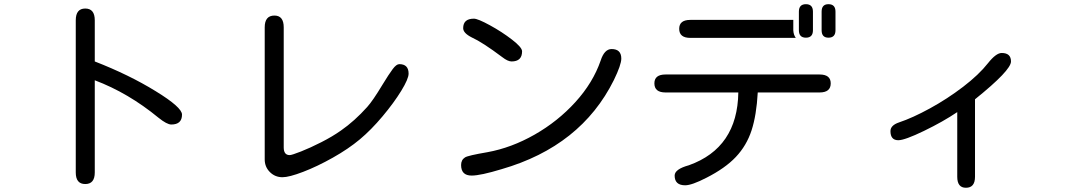

<svg xmlns="http://www.w3.org/2000/svg" viewBox="-20 -804 5040 907"><path d="M337.9 10.7V-708Q337.9 -763.7 382.8 -763.7Q427.7 -763.7 427.7 -708V-513.7Q590.8 -450.2 715.8 -373Q839.8 -296.9 839.8 -262.7Q839.8 -215.8 789.1 -215.8Q768.6 -215.8 728.5 -248Q585.9 -365.2 427.7 -424.8V10.7Q427.7 65.4 382.8 65.4Q337.9 65.4 337.9 10.7Z M1230.5 -50.8V-674.8Q1230.5 -730.5 1276.4 -730.5Q1320.3 -730.5 1320.3 -674.8V-107.4Q1320.3 -71.3 1348.6 -71.3Q1358.4 -71.3 1401.9 -88.4Q1445.3 -105.5 1498 -132.3Q1550.8 -159.2 1590.8 -187.5Q1655.3 -232.4 1714.8 -298.8Q1741.2 -328.1 1787.1 -404.3Q1817.4 -454.1 1835 -477.5Q1852.5 -501 1866.2 -501Q1910.2 -501 1910.2 -456.1Q1910.2 -431.6 1875.5 -375Q1840.8 -318.4 1787.1 -254.4Q1733.4 -190.4 1679.7 -145.5Q1626 -100.6 1552.2 -59.1Q1478.5 -17.6 1412.1 7.8Q1345.7 33.2 1314.5 33.2Q1279.3 33.2 1254.9 8.8Q1230.5 -15.6 1230.5 -50.8Z M2158.2 -24.4Q2158.2 -48.8 2176.8 -60.5Q2190.4 -69.3 2282.2 -85Q2395.5 -105.5 2505.4 -168Q2615.2 -230.5 2698.2 -321.8Q2781.2 -413.1 2817.4 -517.6Q2835 -572.3 2869.1 -572.3Q2915 -572.3 2915 -527.3Q2915 -498 2879.9 -425.8Q2724.6 -113.3 2349.6 -4.9Q2250 25.4 2208 25.4Q2158.2 25.4 2158.2 -24.4ZM2352.5 -534.2Q2258.8 -604.5 2209 -627Q2168 -647.5 2168 -670.9Q2168 -715.8 2218.8 -715.8Q2237.3 -715.8 2294.4 -684.6Q2351.6 -653.3 2398.9 -616.7Q2446.3 -580.1 2446.3 -561.5Q2446.3 -513.7 2396.5 -513.7Q2378.9 -513.7 2352.5 -534.2Z M3167 25.4Q3167 -4.9 3234.4 -23.4Q3463.9 -105.5 3467.8 -367.2H3124Q3071.3 -367.2 3071.3 -410.2Q3071.3 -452.1 3124 -452.1H3851.6Q3904.3 -452.1 3904.3 -410.2Q3904.3 -367.2 3851.6 -367.2H3559.6Q3553.7 -259.8 3530.3 -188Q3506.8 -116.2 3456.1 -62.5Q3405.3 -8.8 3316.4 36.1Q3248 71.3 3216.8 71.3Q3167 71.3 3167 25.4ZM3188.5 -668Q3188.5 -710 3241.2 -710H3727.5V-661.1Q3728.5 -639.6 3739.3 -625H3241.2Q3188.5 -625 3188.5 -668ZM3753.9 -661.1V-749Q3753.9 -784.2 3787.1 -784.2Q3820.3 -784.2 3820.3 -749V-661.1Q3820.3 -626 3787.1 -626Q3753.9 -626 3753.9 -661.1ZM3861.3 -661.1V-749Q3861.3 -784.2 3893.6 -784.2Q3926.8 -784.2 3926.8 -749V-661.1Q3926.8 -626 3893.6 -626Q3861.3 -626 3861.3 -661.1Z M4502 31.2V-274.4Q4435.5 -229.5 4344.7 -185.5Q4253.9 -141.6 4223.6 -141.6Q4186.5 -141.6 4186.5 -184.6Q4186.5 -211.9 4226.6 -225.6Q4291 -247.1 4373 -292Q4455.1 -336.9 4529.8 -394Q4604.5 -451.2 4647.5 -505.9Q4685.5 -553.7 4711.9 -553.7Q4755.9 -553.7 4755.9 -513.7Q4755.9 -471.7 4585.9 -335V31.2Q4585.9 83 4543 83Q4502 83 4502 31.2Z"/></svg>

Font: jf-openhuninn-2.1
Style: Regular
Weight: 400
Designer: [Kosugi Maru]
Designed by MOTOYA      

[Varela Round]
Joe Prince (Latin component); Avraham Cornfeld (Hebrew component)
Foundry: justfont Co., Ltd.
Version: 2.1